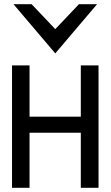

<svg xmlns="http://www.w3.org/2000/svg" viewBox="-20 -890 524 910"><path d="M242 -637 440 -870H354L242 -752L130 -870H44ZM447 0V-580H363V-337H120V-580H37V0H120V-261H363V0Z"/></svg>

Font: Charger
Style: Bd
Weight: 400
Designer: Jasper
Foundry: Cannot Into Space Fonts
Version: Version 0.98